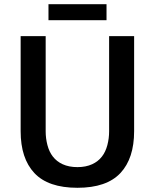

<svg xmlns="http://www.w3.org/2000/svg" viewBox="-20 -870 728 903"><path d="M208 -850.1H481V-774.9H208ZM344.2 13.2Q206.5 13.2 141.6 -56.2Q77.1 -125 77.1 -252.9V-700.2H194.8V-252Q194.8 -219.2 203.1 -187.5Q211.4 -155.8 228.5 -133.8Q246.6 -110.4 274.4 -97.7Q304.2 -84 344.2 -84Q383.8 -84 413.6 -97.7Q441.4 -110.4 459.5 -133.8Q476.6 -155.8 484.9 -187.5Q493.2 -219.2 493.2 -252V-700.2H610.8V-252.9Q610.8 -125 546.4 -56.2Q481.4 13.2 344.2 13.2Z"/></svg>

Font: Post Grotesk Medium
Style: Medium
Weight: 500
Version: Version 1.0